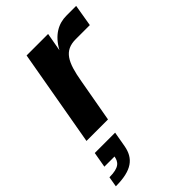

<svg xmlns="http://www.w3.org/2000/svg" viewBox="-282 -589 934 934"><g transform="rotate(-45 185.0 -121.5)"><path d="M-2 0H146L186 -224C205 -334 231 -387 311 -387H408L427 -500H360C305 -500 254 -473 217 -405L234 -500H86ZM-57 257C54 257 98 220 111 150L125 70H-15L-29 150H41C35 181 21 204 -48 204Z"/></g></svg>

Font: Uncut Sans
Style: Bold Italic
Weight: 700
Italic angle: -10°
Designer: Kasper Nordkvist
Foundry: Uncut Type
Version: Version 1.111;FEAKit 1.0